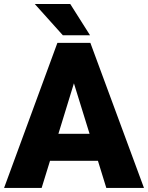

<svg xmlns="http://www.w3.org/2000/svg" viewBox="-22 -921 726 941"><path d="M683.6 0 420.9 -710.9H259.3L-2 0H182.1L223.1 -132.8H458L499 0ZM340.3 -512.7 417 -265.1H264.2ZM148.4 -901.4 286.1 -748H419.4L322.3 -901.4Z"/></svg>

Font: Vazirmatn Black
Style: Regular
Weight: 900
Designer: Saber Rastikerdar
Foundry: Saber Rastikerdar
Version: Version 33.003